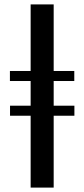

<svg xmlns="http://www.w3.org/2000/svg" viewBox="-20 -851 382 871"><path d="M119 0V-326H25.5V-371.5H119V-483.5H25V-529H119V-831H223.5V-529H317V-483.5H223.5V-371.5H317.5V-326H223.5V0Z"/></svg>

Font: Merriweather 96pt Medium
Style: Regular
Weight: 500
Version: Version 2.100